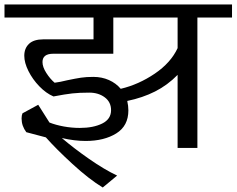

<svg xmlns="http://www.w3.org/2000/svg" viewBox="-42 -658 1052 854"><path d="M990 -580H836V0H748V-325Q703 -279 647.5 -251Q592 -223 524 -209Q529 -187 529 -167Q529 -98 475 -64.5Q421 -31 339 -31Q290 -31 233 -44Q287 2 354.5 49Q422 96 479 123L415 176Q354 139 280.5 71.5Q207 4 162 -47L75 -70Q54 -98 54 -131Q54 -145 58 -154L128 -192L178 -113Q206 -102 241.5 -95.5Q277 -89 313 -89Q373 -89 412.5 -108.5Q452 -128 452 -168Q452 -204 424 -225Q396 -246 355 -246Q311 -246 279.5 -242.5Q248 -239 196 -229Q163 -243 133 -274Q103 -305 84.5 -342Q66 -379 66 -410Q66 -443 87 -463Q108 -483 151 -483H374V-580H-22V-638H990ZM748 -444V-580H462V-419H195Q147 -419 147 -382Q147 -360 164 -333.5Q181 -307 201 -290Q225 -293 257 -301Q295 -309 318.5 -312.5Q342 -316 373 -316Q411 -316 442.5 -302Q474 -288 495 -263Q575 -282 646.5 -330.5Q718 -379 748 -444Z"/></svg>

Font: AmikoRegular
Style: Regular
Weight: 400
Designer: Pablo Impallari, Rodrigo Fuenzalida, Andres Torresi
Foundry: Impallari Type
Version: Version 1.000; ttfautohint (v1.3)